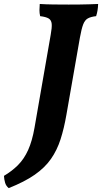

<svg xmlns="http://www.w3.org/2000/svg" viewBox="-92 -699 514 966"><path d="M108 -679Q136.8 -677 175.6 -676.5Q214.4 -676 253.2 -676Q282.3 -676 307.3 -676.3Q332.3 -676.5 355.7 -677.3Q379.2 -678 401.7 -679Q400.7 -644.6 391.6 -617.7Q365.1 -614.8 350.1 -606.5Q335.1 -598.3 326.6 -576.4Q318.1 -554.5 310 -509.5L242.3 -122.6Q230.3 -53.1 212.7 1.7Q195.1 56.5 164.5 100.5Q133.8 144.6 82.5 180.3Q31.2 216 -48.2 247.4Q-61.5 236.7 -66.3 220.4Q-71.1 204.1 -72.1 185.8Q-31.1 161.5 -1 131.1Q29.2 100.8 49.6 55.6Q70 10.4 81.6 -56.2L163.2 -524.8Q169.8 -560.5 168.1 -579.2Q166.3 -597.8 152.9 -606Q139.4 -614.2 110 -617.7Q106.5 -632.4 106.5 -647.9Q106.5 -663.3 108 -679Z"/></svg>

Font: Vollkorn
Style: Italic
Weight: 400
Italic angle: -11°
Designer: Friedrich Althausen
Foundry: Friedrich Althausen
Version: Version 5.001